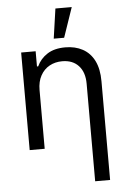

<svg xmlns="http://www.w3.org/2000/svg" viewBox="-63 -818 711 1069"><g transform="rotate(-5 292.5 -284.0)"><path d="M160.6 -328.1V0H76.7V-545.4H157.7V-460.4H164.6Q183.6 -502 222.9 -527.3Q262.2 -552.7 323.7 -552.7Q378.9 -552.7 420.7 -530Q462.4 -507.3 485.4 -461.7Q508.3 -416 508.3 -346.7V204.6H424.8V-340.8Q424.8 -404.8 391.6 -440.9Q358.4 -477.1 299.8 -477.1Q260.3 -477.1 228.8 -459.7Q197.3 -442.4 179 -408.9Q160.6 -375.5 160.6 -328.1ZM264.2 -606.4 288.1 -772.9H379.4L322.3 -606.4Z"/></g></svg>

Font: Sahel VF Regular
Style: Regular
Weight: 400
Foundry: Saber Rastikerdar (saber.rastikerdar@gmail.com)
Version: Version 3.4.0